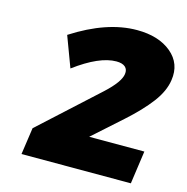

<svg xmlns="http://www.w3.org/2000/svg" viewBox="-105 -810 889 911"><g transform="rotate(15 339.5 -355.0)"><path d="M80.1 0 99.1 -131.8 381.8 -390.1Q450.7 -453.6 456.1 -493.2Q459.5 -516.1 445.3 -528.6Q431.2 -541 401.9 -541Q318.8 -541 199.2 -452.1L143.1 -602.1Q311 -710 458 -710Q564.9 -710 627.2 -658Q689.5 -606 676.8 -522.9Q668.9 -467.3 625.7 -410.2Q582.5 -353 508.8 -287.1L369.1 -162.1H640.1L617.2 0Z"/></g></svg>

Font: Trueno ExtraBold
Style: Italic
Weight: 800
Designer: Julieta Ulanovsky
Foundry: Julieta Ulanovsky
Version: Version 3.001b | FøM Fix